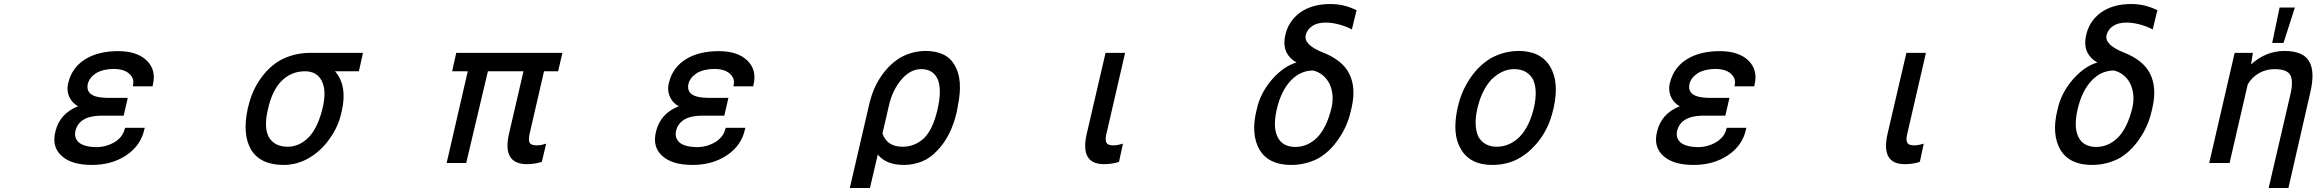

<svg xmlns="http://www.w3.org/2000/svg" viewBox="-20 -814 11587 959"><path d="M480.5 -236.3Q373 -233.4 356.4 -158.2Q349.6 -124 375 -101.6Q402.3 -80.1 460 -79.1Q511.7 -79.1 554.7 -105.5Q593.8 -130.9 602.5 -168.9L605.5 -175.8H703.1L701.2 -168.9Q683.6 -86.9 610.4 -38.1Q538.1 9.8 439.5 9.8Q336.9 9.8 288.1 -35.2Q237.3 -80.1 256.8 -157.2Q278.3 -247.1 370.1 -283.2Q341.8 -298.8 328.1 -326.2Q311.5 -360.4 320.3 -397.5Q337.9 -474.6 403.3 -516.6Q468.8 -558.6 570.3 -558.6Q664.1 -558.6 712.9 -511.7Q761.7 -463.9 743.2 -389.6L742.2 -382.8H643.6L644.5 -389.6Q651.4 -421.9 627 -444.3L626 -445.3Q600.6 -468.8 549.8 -469.7Q497.1 -469.7 460.9 -449.2Q427.7 -427.7 418.9 -396.5Q411.1 -361.3 434.6 -343.8Q458 -326.2 513.7 -325.2H618.2L597.7 -236.3Z M1793 -549.8 1772.5 -458H1653.3Q1716.8 -384.8 1686.5 -256.8L1684.6 -249Q1668.9 -178.7 1625 -119.1Q1583 -59.6 1522.5 -24.4Q1463.9 9.8 1396.5 9.8Q1280.3 9.8 1233.4 -67.4Q1189.5 -144.5 1217.8 -273.4L1219.7 -280.3Q1238.3 -359.4 1279.3 -418Q1321.3 -479.5 1380.9 -513.7Q1445.3 -547.9 1521.5 -549.8ZM1386.7 -410.2Q1338.9 -362.3 1318.4 -268.6Q1296.9 -178.7 1322.3 -129.9Q1350.6 -81.1 1417 -81.1Q1476.6 -81.1 1524.4 -130.9Q1570.3 -181.6 1592.8 -280.3Q1611.3 -362.3 1586.9 -410.2Q1562.5 -458 1502.9 -458Q1435.5 -458 1386.7 -410.2Z M2789.1 -549.8 2767.6 -458H2697.3L2625 -144.5Q2619.1 -114.3 2625 -101.6Q2632.8 -87.9 2659.2 -87.9Q2680.7 -87.9 2698.2 -93.8L2708 -96.7L2686.5 -5.9L2680.7 -3.9Q2647.5 5.9 2612.3 5.9Q2487.3 5.9 2522.5 -146.5L2594.7 -458H2417L2308.6 0H2210.9L2316.4 -458H2238.3L2258.8 -549.8Z M3480.5 -236.3Q3373 -233.4 3356.4 -158.2Q3349.6 -124 3375 -101.6Q3402.3 -80.1 3460 -79.1Q3511.7 -79.1 3554.7 -105.5Q3593.8 -130.9 3602.5 -168.9L3605.5 -175.8H3703.1L3701.2 -168.9Q3683.6 -86.9 3610.4 -38.1Q3538.1 9.8 3439.5 9.8Q3336.9 9.8 3288.1 -35.2Q3237.3 -80.1 3256.8 -157.2Q3278.3 -247.1 3370.1 -283.2Q3341.8 -298.8 3328.1 -326.2Q3311.5 -360.4 3320.3 -397.5Q3337.9 -474.6 3403.3 -516.6Q3468.8 -558.6 3570.3 -558.6Q3664.1 -558.6 3712.9 -511.7Q3761.7 -463.9 3743.2 -389.6L3742.2 -382.8H3643.6L3644.5 -389.6Q3651.4 -421.9 3627 -444.3L3626 -445.3Q3600.6 -468.8 3549.8 -469.7Q3497.1 -469.7 3460.9 -449.2Q3427.7 -427.7 3418.9 -396.5Q3411.1 -361.3 3434.6 -343.8Q3458 -326.2 3513.7 -325.2H3618.2L3597.7 -236.3Z M4477.5 -526.4Q4535.2 -558.6 4601.6 -559.6Q4709 -559.6 4749 -487.3Q4791 -416 4764.6 -287.1L4758.8 -254.9Q4730.5 -132.8 4661.1 -61.5Q4627.9 -25.4 4585.9 -7.8Q4542 9.8 4495.1 9.8Q4406.2 9.8 4364.3 -42L4325.2 125H4224.6L4321.3 -292Q4339.8 -373 4380.9 -432.6Q4421.9 -493.2 4477.5 -526.4ZM4419.9 -286.1 4387.7 -147.5Q4410.2 -81.1 4488.3 -81.1Q4549.8 -81.1 4596.7 -125Q4640.6 -170.9 4662.1 -264.6Q4685.5 -363.3 4664.1 -417Q4641.6 -468.8 4581.1 -468.8Q4528.3 -468.8 4484.4 -418.9Q4437.5 -365.2 4419.9 -286.1Z M5502 -549.8H5599.6L5505.9 -143.6Q5499 -115.2 5506.8 -100.6Q5513.7 -87.9 5541 -87.9Q5560.5 -87.9 5579.1 -93.8L5588.9 -96.7L5569.3 -5.9L5564.5 -3.9Q5531.2 5.9 5494.1 5.9Q5373 5.9 5408.2 -146.5Z M6406.2 -551.8Q6388.7 -586.9 6399.4 -636.7Q6415 -709 6474.6 -752Q6534.2 -793.9 6625 -793.9Q6692.4 -793.9 6752 -764.6L6755.9 -763.7L6732.4 -667L6722.7 -671.9Q6658.2 -701.2 6600.6 -701.2Q6560.5 -701.2 6535.2 -684.6Q6509.8 -668 6502 -639.6Q6490.2 -590.8 6585.9 -552.7Q6685.5 -513.7 6718.8 -446.3Q6753.9 -377.9 6731.4 -278.3L6726.6 -257.8Q6710 -183.6 6666 -120.1Q6623 -56.6 6565.4 -23.4Q6502 9.8 6428.7 9.8Q6317.4 9.8 6271.5 -65.4Q6226.6 -142.6 6255.9 -262.7L6257.8 -269.5Q6274.4 -349.6 6335.9 -419.9Q6392.6 -483.4 6456.1 -502Q6421.9 -520.5 6406.2 -551.8ZM6428.7 -413.1Q6377.9 -360.4 6356.4 -264.6Q6336.9 -175.8 6362.3 -127.9Q6386.7 -80.1 6450.2 -80.1Q6511.7 -80.1 6559.6 -127.9Q6607.4 -177.7 6630.9 -276.4Q6645.5 -341.8 6620.1 -396.5Q6592.8 -448.2 6539.1 -461.9Q6476.6 -461.9 6428.7 -413.1Z M7259.8 -273.4 7261.7 -280.3Q7279.3 -359.4 7324.2 -424.8Q7367.2 -488.3 7428.7 -524.4Q7492.2 -558.6 7564.5 -559.6Q7675.8 -559.6 7722.7 -481.4Q7768.6 -404.3 7740.2 -275.4L7738.3 -268.6Q7720.7 -187.5 7676.8 -125Q7657.2 -96.7 7628.9 -69.3Q7604.5 -44.9 7572.3 -26.4Q7540 -6.8 7505.9 1Q7472.7 9.8 7433.6 9.8Q7323.2 9.8 7277.3 -68.4Q7253.9 -107.4 7250 -158.2Q7246.1 -207 7259.8 -273.4ZM7430.7 -418Q7379.9 -364.3 7358.4 -268.6Q7339.8 -185.5 7364.3 -130.9Q7393.6 -81.1 7456.1 -81.1Q7520.5 -81.1 7571.3 -131.8Q7621.1 -184.6 7642.6 -280.3Q7661.1 -366.2 7636.7 -418Q7607.4 -468.8 7543 -468.8Q7483.4 -468.8 7430.7 -418Z M8480.5 -236.3Q8373 -233.4 8356.4 -158.2Q8349.6 -124 8375 -101.6Q8402.3 -80.1 8460 -79.1Q8511.7 -79.1 8554.7 -105.5Q8593.8 -130.9 8602.5 -168.9L8605.5 -175.8H8703.1L8701.2 -168.9Q8683.6 -86.9 8610.4 -38.1Q8538.1 9.8 8439.5 9.8Q8336.9 9.8 8288.1 -35.2Q8237.3 -80.1 8256.8 -157.2Q8278.3 -247.1 8370.1 -283.2Q8341.8 -298.8 8328.1 -326.2Q8311.5 -360.4 8320.3 -397.5Q8337.9 -474.6 8403.3 -516.6Q8468.8 -558.6 8570.3 -558.6Q8664.1 -558.6 8712.9 -511.7Q8761.7 -463.9 8743.2 -389.6L8742.2 -382.8H8643.6L8644.5 -389.6Q8651.4 -421.9 8627 -444.3L8626 -445.3Q8600.6 -468.8 8549.8 -469.7Q8497.1 -469.7 8460.9 -449.2Q8427.7 -427.7 8418.9 -396.5Q8411.1 -361.3 8434.6 -343.8Q8458 -326.2 8513.7 -325.2H8618.2L8597.7 -236.3Z M9502 -549.8H9599.6L9505.9 -143.6Q9499 -115.2 9506.8 -100.6Q9513.7 -87.9 9541 -87.9Q9560.5 -87.9 9579.1 -93.8L9588.9 -96.7L9569.3 -5.9L9564.5 -3.9Q9531.2 5.9 9494.1 5.9Q9373 5.9 9408.2 -146.5Z M10406.2 -551.8Q10388.7 -586.9 10399.4 -636.7Q10415 -709 10474.6 -752Q10534.2 -793.9 10625 -793.9Q10692.4 -793.9 10752 -764.6L10755.9 -763.7L10732.4 -667L10722.7 -671.9Q10658.2 -701.2 10600.6 -701.2Q10560.5 -701.2 10535.2 -684.6Q10509.8 -668 10502 -639.6Q10490.2 -590.8 10585.9 -552.7Q10685.5 -513.7 10718.8 -446.3Q10753.9 -377.9 10731.4 -278.3L10726.6 -257.8Q10710 -183.6 10666 -120.1Q10623 -56.6 10565.4 -23.4Q10502 9.8 10428.7 9.8Q10317.4 9.8 10271.5 -65.4Q10226.6 -142.6 10255.9 -262.7L10257.8 -269.5Q10274.4 -349.6 10335.9 -419.9Q10392.6 -483.4 10456.1 -502Q10421.9 -520.5 10406.2 -551.8ZM10428.7 -413.1Q10377.9 -360.4 10356.4 -264.6Q10336.9 -175.8 10362.3 -127.9Q10386.7 -80.1 10450.2 -80.1Q10511.7 -80.1 10559.6 -127.9Q10607.4 -177.7 10630.9 -276.4Q10645.5 -341.8 10620.1 -396.5Q10592.8 -448.2 10539.1 -461.9Q10476.6 -461.9 10428.7 -413.1Z M11141.6 -549.8H11232.4L11223.6 -492.2Q11295.9 -558.6 11389.6 -559.6Q11483.4 -559.6 11513.7 -507.8Q11543.9 -456.1 11519.5 -352.5L11410.2 125H11311.5L11420.9 -345.7Q11435.5 -411.1 11418.9 -440.4Q11402.3 -467.8 11341.8 -468.8Q11299.8 -468.8 11264.6 -449.2Q11228.5 -429.7 11207 -392.6L11116.2 0H11014.6ZM11329.1 -599.6 11366.2 -776.4H11442.4L11385.7 -599.6Z"/></svg>

Font: RobotoJAA
Style: Medium
Weight: 500
Version: Version 2.05; 2016-11-05